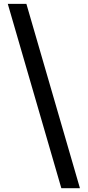

<svg xmlns="http://www.w3.org/2000/svg" viewBox="-20 -801 457 998"><path d="M395.5 177.2H298.8L20.5 -780.8H117.2Z"/></svg>

Font: Merriweather Sans
Style: Regular
Weight: 400
Designer: Eben Sorkin
Foundry: Eben Sorkin
Version: Version 1.006; ttfautohint (v1.4.1) -l 6 -r 50 -G 0 -x 11 -H